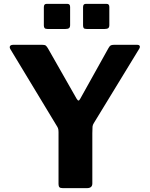

<svg xmlns="http://www.w3.org/2000/svg" viewBox="-20 -974 775 994"><path d="M690 -742Q700 -742 703 -736.5Q706 -731 701 -722L466 -337Q460 -328 459 -318.5Q458 -309 458 -284V-24Q458 0 430 0H305Q292 0 287.5 -5Q283 -10 283 -21V-290Q283 -304 280 -311Q277 -318 271 -327L34 -719Q28 -729 32 -735.5Q36 -742 49 -742H199Q212 -742 217 -738Q222 -734 228 -724L376 -464Q382 -454 386 -453.5Q390 -453 395 -462L541 -724Q547 -735 552.5 -738.5Q558 -742 570 -742H690ZM343 -938V-844Q343 -833 337.5 -828.5Q332 -824 319 -824H226Q215 -824 211 -828.5Q207 -833 207 -842V-937Q207 -954 221 -954H329Q343 -954 343 -938ZM546 -938V-844Q546 -833 540.5 -828.5Q535 -824 522 -824H429Q417 -824 413.5 -828.5Q410 -833 410 -842V-937Q410 -954 424 -954H532Q546 -954 546 -938Z"/></svg>

Font: Libre Franklin Thin
Style: Bold
Weight: 700
Version: Version 3.000